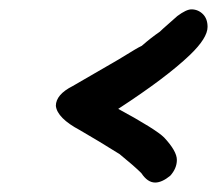

<svg xmlns="http://www.w3.org/2000/svg" viewBox="-20 -490 460 406"><path d="M230 -259.8Q310.1 -216.3 327.1 -199.2Q354 -170.4 354 -151.9Q354 -133.8 339.8 -118.2Q322.3 -104 308.1 -104Q292 -104 278.8 -124Q264.6 -138.2 232.9 -164.1Q188.5 -191.9 148.9 -214.8Q101.1 -240.2 98.1 -266.1Q98.1 -290 133.8 -308.1L230 -363.8Q236.3 -367.7 246.8 -374Q257.3 -380.4 264.9 -385Q272.5 -389.6 279.8 -393.1Q299.3 -410.2 317.9 -422.9Q323.2 -428.2 335.9 -439.2Q348.6 -450.2 355 -456.1Q374 -470.2 384.8 -470.2Q398.9 -470.2 409.2 -460Q418.9 -450.2 418.9 -433.1Q418.9 -409.7 381.8 -374Q332 -326.2 230 -259.8Z"/></svg>

Font: Florida Vibes
Style: Regular
Weight: 400
Italic angle: -30°
Designer: Turbologo.com
Foundry: Turbologo.com
Version: Version 1.000;hotconv 1.0.109;makeotfexe 2.5.65596